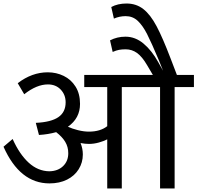

<svg xmlns="http://www.w3.org/2000/svg" viewBox="-20 -1074 1125 1094"><path d="M1085 -578H975V0H892V-578H674V0H591V-280Q572 -270 543.5 -262Q515 -254 487 -254Q464 -254 439 -259Q452 -227 452 -194Q452 -148 428.5 -110Q405 -72 362 -50.5Q319 -29 262 -29Q93 -29 0 -238L52 -282Q91 -195 143.5 -147Q196 -99 261 -98Q310 -99 339.5 -127.5Q369 -156 369 -201Q369 -237 351.5 -266Q334 -295 300 -321Q254 -308 202 -305L184 -374Q271 -378 312.5 -406.5Q354 -435 354 -491Q354 -534 326 -563.5Q298 -593 253 -593Q189 -593 118 -537L81 -600Q162 -662 252 -662Q301 -662 343 -641.5Q385 -621 410.5 -580.5Q436 -540 436 -482Q436 -400 367 -352Q390 -341 423.5 -332.5Q457 -324 487 -324Q551 -324 591 -355V-578H460V-647H851L818 -703Q790 -751 761 -772Q732 -793 696 -793Q675 -793 658.5 -790Q642 -787 622 -778L607 -844Q647 -865 695 -865Q751 -865 798 -825.5Q845 -786 881 -721L909 -671L885 -731Q843 -831 818 -880Q793 -929 764.5 -955.5Q736 -982 696 -982Q661 -982 629 -968L614 -1034Q651 -1054 701 -1054Q756 -1054 796.5 -1022.5Q837 -991 872 -925Q907 -859 952 -741L988 -647H1085Z"/></svg>

Font: Martel Sans
Style: Regular
Weight: 400
Designer: Dan Reynolds and Mathieu Réguer
Foundry: Dan Reynolds and Mathieu Réguer
Version: Version 1.002; ttfautohint (v1.1) -l 5 -r 5 -G 72 -x 0 -D la